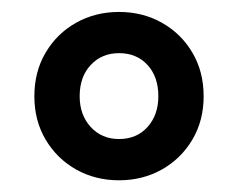

<svg xmlns="http://www.w3.org/2000/svg" viewBox="-20 -706 405 328"><path d="M183.3 -398Q143 -398 110.1 -416.4Q77.3 -434.9 58 -467.4Q38.7 -499.9 38.7 -541.6Q38.7 -583.6 58 -616.2Q77.3 -648.8 110.1 -667.2Q143 -685.6 183.3 -685.6Q223.7 -685.6 256.5 -667.2Q289.3 -648.8 308.6 -616.2Q327.9 -583.6 327.9 -541.6Q327.9 -499.9 308.6 -467.4Q289.3 -434.9 256.5 -416.4Q223.7 -398 183.3 -398ZM183.3 -468.5Q213.5 -468.5 232 -489Q250.5 -509.6 250.5 -541.6Q250.5 -574.9 232 -595Q213.5 -615.2 183.3 -615.2Q153.9 -615.2 135 -595Q116.1 -574.9 116.1 -541.6Q116.1 -509.6 135 -489Q153.9 -468.5 183.3 -468.5Z"/></svg>

Font: Source Sans 3 VF
Style: Regular
Weight: 200
Designer: Paul D. Hunt
Foundry: Adobe
Version: Version 3.046;hotconv 1.0.118;makeotfexe 2.5.65603